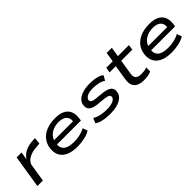

<svg xmlns="http://www.w3.org/2000/svg" viewBox="201 -1683 2733 2733"><g transform="rotate(-45 1567.0 -316.5)"><path d="M71 0 150 -497H249L230 -378Q270 -441 336 -471Q402 -501 479 -504L529 -507L519 -407L433 -400Q379 -396 334 -378Q289 -360 260 -331Q231 -302 224 -267L182 0Z M874 9Q758 9 686.5 -28Q615 -65 589.5 -134Q564 -203 587 -296Q609 -367 657.5 -413.5Q706 -460 776.5 -483Q847 -506 934 -506Q1015 -506 1073 -480Q1131 -454 1158 -399Q1185 -344 1173 -255L1169 -221H660L671 -293H1107L1079 -269Q1089 -327 1072.5 -362.5Q1056 -398 1018.5 -414.5Q981 -431 927 -431Q870 -431 819.5 -411.5Q769 -392 734.5 -352.5Q700 -313 690 -253L689 -251Q679 -192 697 -152.5Q715 -113 762.5 -93.5Q810 -74 888 -74Q945 -74 1002 -86.5Q1059 -99 1109 -126L1135 -53Q1086 -22 1015.5 -6.5Q945 9 874 9Z M1532 9Q1449 9 1383.5 -6.5Q1318 -22 1286 -49L1319 -123Q1344 -105 1380.5 -93.5Q1417 -82 1459.5 -76Q1502 -70 1544 -70Q1615 -70 1661 -88.5Q1707 -107 1717 -137Q1724 -165 1706 -181Q1688 -197 1632 -204L1489 -218Q1401 -229 1368 -266Q1335 -303 1352 -374Q1365 -416 1402 -445Q1439 -474 1497 -490Q1555 -506 1628 -506Q1678 -506 1722.5 -499.5Q1767 -493 1801 -480.5Q1835 -468 1852 -448L1812 -377Q1778 -403 1724 -415Q1670 -427 1614 -427Q1541 -427 1501.5 -407Q1462 -387 1453 -361Q1446 -332 1463.5 -315.5Q1481 -299 1533 -293L1672 -279Q1764 -267 1799.5 -231.5Q1835 -196 1817 -122Q1804 -81 1764.5 -51Q1725 -21 1665.5 -6Q1606 9 1532 9Z M2213 9Q2144 9 2099.5 -13Q2055 -35 2038 -78.5Q2021 -122 2030 -186L2067 -417H1942L1955 -497H2085L2108 -642H2212L2189 -497H2411L2399 -417H2176L2140 -193Q2131 -131 2158.5 -105.5Q2186 -80 2251 -80Q2279 -80 2306.5 -83.5Q2334 -87 2360 -98V-19Q2330 -3 2292.5 3Q2255 9 2213 9Z M2770 9Q2654 9 2582.5 -28Q2511 -65 2485.5 -134Q2460 -203 2483 -296Q2505 -367 2553.5 -413.5Q2602 -460 2672.5 -483Q2743 -506 2830 -506Q2911 -506 2969 -480Q3027 -454 3054 -399Q3081 -344 3069 -255L3065 -221H2556L2567 -293H3003L2975 -269Q2985 -327 2968.5 -362.5Q2952 -398 2914.5 -414.5Q2877 -431 2823 -431Q2766 -431 2715.5 -411.5Q2665 -392 2630.5 -352.5Q2596 -313 2586 -253L2585 -251Q2575 -192 2593 -152.5Q2611 -113 2658.5 -93.5Q2706 -74 2784 -74Q2841 -74 2898 -86.5Q2955 -99 3005 -126L3031 -53Q2982 -22 2911.5 -6.5Q2841 9 2770 9Z"/></g></svg>

Font: Nunito Sans 7pt Expanded Medium
Style: Italic
Weight: 500
Width: 7
Italic angle: -9°
Designer: Vernon Adams
Foundry: Vernon Adams
Version: Version 3.101;gftools[0.9.27]